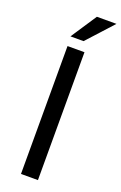

<svg xmlns="http://www.w3.org/2000/svg" viewBox="-172 -955 634 1003"><g transform="rotate(20 145.0 -453.5)"><path d="M89.4 -710.9V0H183.6V-710.9ZM159.2 -763.7 290 -907.2H181.2L86.4 -763.7Z"/></g></svg>

Font: Vazirmatn
Style: Regular
Weight: 400
Designer: Saber Rastikerdar
Foundry: Saber Rastikerdar
Version: Version 33.003